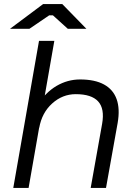

<svg xmlns="http://www.w3.org/2000/svg" viewBox="-20 -920 666 940"><path d="M171 -720H246L120 0H45ZM372 -531Q444 -531 489 -506.5Q534 -482 551 -434.5Q568 -387 556 -318L499 0H424L480 -314Q493 -388 460.5 -423.5Q428 -459 351 -459Q286 -459 235.5 -413.5Q185 -368 172 -294L157 -399Q203 -468 257 -499.5Q311 -531 372 -531ZM312 -779 239 -845H221L124 -779H29L191 -900H285L403 -779Z"/></svg>

Font: Fixel Italic Variable Display Thin
Style: Italic
Weight: 100
Italic angle: -10°
Designer: AlfaBravo + MacPaw
Foundry: Kyrylo Tkachov, Marchela Mozhyna, Serhii Makarenko, Maria Weinstein, Zakhar Kryvoshyya
Version: Version 1.210;Glyphs 3.2 (3217)